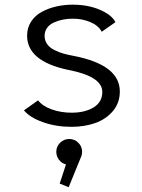

<svg xmlns="http://www.w3.org/2000/svg" viewBox="-20 -532 610 822"><path d="M285.5 11Q220 11 164.2 -8.8Q108.5 -28.5 82.5 -59.5L143 -102.5Q161.5 -78 201 -63.8Q240.5 -49.5 286.5 -49.5Q343.5 -49.5 380.8 -72.2Q418 -95 418 -138.5Q418 -205 271 -233Q96 -270 96 -379.5Q96 -413 113 -439.2Q130 -465.5 158.5 -481Q187 -496.5 220.8 -504.2Q254.5 -512 291 -512Q357.5 -512 408.5 -489.8Q459.5 -467.5 474 -437L415.5 -396Q402 -422.5 367.2 -437.2Q332.5 -452 292 -452Q269.5 -452 249.2 -448Q229 -444 210.8 -435.8Q192.5 -427.5 181.8 -412.8Q171 -398 171 -378.5Q171 -358.5 182 -343Q193 -327.5 212.8 -317.8Q232.5 -308 252 -302.5Q271.5 -297 296.5 -292.5Q493 -254 493 -140.5Q493 -91 463 -56Q433 -21 387.2 -5Q341.5 11 285.5 11ZM331.5 117.5Q331.5 131.5 325 144.5L274 269.5L235.5 254L262.5 172Q244 167 232.5 152Q221 137 221 117.5Q221 95.5 237.2 79.2Q253.5 63 276.5 63Q299 63 315.2 79Q331.5 95 331.5 117.5Z"/></svg>

Font: League Mono Narrow Light
Style: Regular
Weight: 300
Width: 3
Designer: Tyler Finck
Foundry: The League of Moveable Type / Tyler Finck
Version: Version 2.210